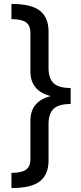

<svg xmlns="http://www.w3.org/2000/svg" viewBox="-20 -765 409 973"><path d="M38 -745Q139 -745 182.5 -710.5Q226 -676 226 -605V-422Q226 -367 252 -343Q278 -319 338 -319V-238Q278 -238 252 -214Q226 -190 226 -135V48Q226 119 182.5 153.5Q139 188 38 188V111Q89 111 111.5 95Q134 79 134 44V-152Q134 -203 160.5 -234.5Q187 -266 238 -278Q187 -290 160.5 -321.5Q134 -353 134 -404V-600Q134 -636 111.5 -652Q89 -668 38 -668Z"/></svg>

Font: Kantumruy Pro Medium
Style: Regular
Weight: 500
Designer: Sovichet Tep
Foundry: Sovichet Tep
Version: Version 1.002